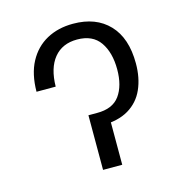

<svg xmlns="http://www.w3.org/2000/svg" viewBox="-88 -633 676 713"><g transform="rotate(-15 250.5 -276.5)"><path d="M58.6 -344.2Q59.1 -412.1 84 -458.5Q108.9 -504.9 152.8 -529.1Q196.8 -553.2 254.4 -553.2Q342.3 -553.2 392.3 -500.7Q442.4 -448.2 442.4 -350.6Q442.4 -294.9 423.3 -252Q404.3 -209 363.8 -184.8Q323.2 -160.6 258.8 -160.6H238.8V-210H254.9Q315.4 -209.5 342.5 -246.8Q369.6 -284.2 369.6 -347.2Q369.6 -412.1 341.6 -452.4Q313.5 -492.7 253.9 -492.7Q196.8 -492.7 165 -453.9Q133.3 -415 132.3 -344.2ZM222.2 -210H295.9V0H222.2Z"/></g></svg>

Font: Inter 24pt Light
Style: Regular
Weight: 300
Designer: Rasmus Andersson
Foundry: rsms
Version: Version 4.001;git-66647c0bb